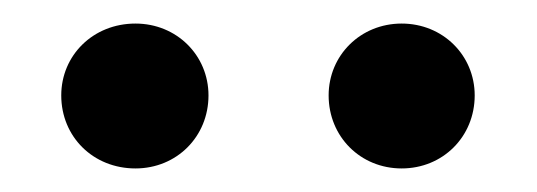

<svg xmlns="http://www.w3.org/2000/svg" viewBox="-20 -849 456 163"><path d="M95 -829C59 -829 32 -802 32 -768C32 -733 59 -706 95 -706C130 -706 157 -733 157 -768C157 -802 130 -829 95 -829ZM321 -829C286 -829 259 -802 259 -768C259 -733 286 -706 321 -706C356 -706 383 -733 383 -768C383 -802 356 -829 321 -829Z"/></svg>

Font: Glow Sans SC Normal Medium
Style: Regular
Weight: 600
Designer: Ryoko NISHIZUKA (kana, bopomofo & ideographs); Paul D. Hunt (Latin, Greek & Cyrillic); Sandoll Communications, Soo-young
Version: Version 0.93